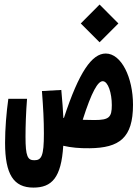

<svg xmlns="http://www.w3.org/2000/svg" viewBox="-20 -665 626 867"><path d="M384.8 4.4C519 2.9 580.6 -42 580.6 -191.9C580.6 -314.5 528.3 -423.3 457.5 -423.3C395.5 -423.3 336.9 -340.8 268.6 -132.3C268.1 -132.3 267.1 -132.3 266.1 -132.8C264.6 -167 261.7 -205.1 256.8 -258.8L169.4 -253.9C175.3 -175.8 178.2 -122.6 178.2 -62C178.2 40 167.5 58.6 134.8 58.6C105 58.6 95.2 41.5 95.2 -47.4C95.2 -96.2 97.2 -156.7 102.1 -218.8H17.6C8.8 -156.7 2.9 -82.5 2.9 -20C2.9 122.6 41.5 182.1 130.9 182.1C213.9 182.1 256.8 137.7 265.6 -6.8C301.8 1.5 337.4 4.9 384.8 4.4ZM353.5 -124C394 -251 421.9 -298.3 443.8 -298.3C468.3 -298.3 484.9 -244.1 484.9 -190.4C484.9 -135.7 473.1 -123 406.7 -123C386.7 -123 369.1 -123.5 353.5 -124ZM429.7 -474.1 514.6 -559.1 429.7 -644.5 344.7 -559.1Z"/></svg>

Font: Cascadia Code PL SemiBold
Style: Regular
Weight: 600
Monospace: yes
Designer: Aaron Bell
Foundry: Saja Typeworks
Version: Version 2404.023